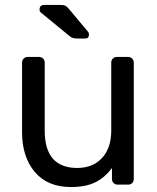

<svg xmlns="http://www.w3.org/2000/svg" viewBox="-20 -752 640 782"><path d="M69.8 -214.8V-497.1Q69.8 -506.8 76.4 -513.4Q83 -520 92.8 -520H139.2Q148.9 -520 155.5 -513.4Q162.1 -506.8 162.1 -497.1V-220.2Q162.1 -68.4 293.9 -67.9Q357.9 -67.9 395.5 -108.4Q433.1 -148.9 433.1 -220.2V-497.1Q433.1 -506.8 439.5 -513.4Q445.8 -520 456.1 -520H502Q511.7 -520 518.3 -513.4Q524.9 -506.8 524.9 -497.1V-22.9Q524.9 -13.2 518.6 -6.6Q512.2 0 502 0H459Q449.2 0 442.6 -6.6Q436 -13.2 436 -22.9V-67.9Q407.2 -28.8 368.2 -9.5Q329.1 9.8 269 9.8Q173.8 9.8 121.8 -51.5Q69.8 -112.8 69.8 -214.8ZM141.1 -712.9Q141.1 -731.9 160.2 -731.9H225.1Q239.3 -731.9 246.3 -728.5Q253.4 -725.1 262.2 -713.9L337.4 -624Q342.3 -619.1 342.3 -610.8Q342.3 -594.7 326.2 -595.2H294.4Q283.2 -595.2 276.6 -597.2Q270 -599.1 262.2 -606L146 -701.2Q141.1 -706.1 141.1 -712.9Z"/></svg>

Font: Rubik AZ
Style: Regular
Weight: 400
Designer: Hubert and Fischer
Foundry: Hubert & Fischer
Version: Version 2.000